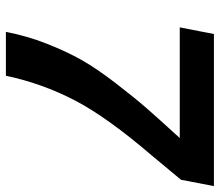

<svg xmlns="http://www.w3.org/2000/svg" viewBox="-66 -662 728 635"><g transform="rotate(90 297.5 -344.0)"><path d="M70 -575 92 -688H595L574 -579L495 -484Q368 -336 312 -229Q255 -119 230 0H85Q98 -69 124 -135Q150 -201 178 -250.5Q206 -300 254.5 -363Q303 -426 337.5 -465.5Q372 -505 436 -575Z"/></g></svg>

Font: Libra Sans
Style: Bold Italic
Weight: 700
Italic angle: -12°
Foundry: Context Ltd
Version: Version 1.002